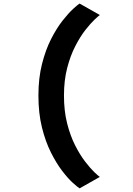

<svg xmlns="http://www.w3.org/2000/svg" viewBox="-20 -840 750 1082"><path d="M428.5 221.5Q417 214.5 390 190Q363 165.5 330.2 122.8Q297.5 80 266.8 18.8Q236 -42.5 216.2 -122.5Q196.5 -202.5 196.5 -301.5Q196.5 -400 216.8 -479.8Q237 -559.5 268 -620.2Q299 -681 332.2 -723.2Q365.5 -765.5 392 -789.8Q418.5 -814 428.5 -820L542.5 -755.5Q535.5 -750.5 513 -729.5Q490.5 -708.5 461.5 -671.5Q432.5 -634.5 404.8 -581Q377 -527.5 358.8 -457.8Q340.5 -388 340.5 -301.5Q340.5 -215 358.2 -145Q376 -75 403.2 -21.2Q430.5 32.5 459.5 70.2Q488.5 108 511.2 129.8Q534 151.5 542.5 157Z"/></svg>

Font: League Mono
Style: Bold
Weight: 700
Width: 6
Designer: Tyler Finck
Foundry: The League of Moveable Type / Tyler Finck
Version: Version 2.300;RELEASE